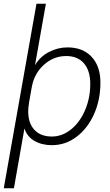

<svg xmlns="http://www.w3.org/2000/svg" viewBox="-39 -762 587 1021"><path d="M155 -742H205L147 -415Q173 -460 220.5 -485Q268 -510 320 -510Q401 -510 448 -460Q495 -410 495 -323Q495 -231 461 -155Q427 -79 368 -34.5Q309 10 237 10Q184 10 144.5 -12.5Q105 -35 91 -79L35 239H-19ZM441 -316Q441 -386 407.5 -425Q374 -464 313 -464Q246 -464 194.5 -417.5Q143 -371 130 -299L116 -220Q111 -190 111 -170Q111 -107 144 -71.5Q177 -36 237 -36Q292 -36 339 -74Q386 -112 413.5 -176.5Q441 -241 441 -316Z"/></svg>

Font: Sarabun ExtraLight
Style: Italic
Weight: 275
Italic angle: -10°
Designer: Suppakit Chalermlarp | Katatrad Co.,Ltd.
Foundry: Cadson Demak Co.,Ltd.
Version: Version 1.000; ttfautohint (v1.6)